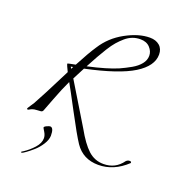

<svg xmlns="http://www.w3.org/2000/svg" viewBox="-212 -1054 1480 1611"><g transform="rotate(20 528.0 -248.0)"><path d="M316 -414 326 -434 306 -430Q310 -424 316 -414ZM430 -478Q602 -516 695 -556Q744 -578 791.5 -605Q839 -632 866.5 -666.5Q894 -701 894 -740.5Q894 -780 863.5 -813Q833 -846 778 -846Q704 -846 646 -796Q616 -770 591 -741.5Q566 -713 536 -665Q492 -595 430 -478ZM82 26Q82 22 100.5 -5.5Q119 -33 122 -38Q189 -161 231 -246Q273 -331 298 -378Q270 -434 270 -444Q270 -447 340 -460Q408 -589 452 -654Q519 -760 634 -823Q749 -886 848 -886Q902 -886 935 -857.5Q968 -829 968 -778Q968 -676 838 -595Q708 -514 416 -452L360 -344L582 22Q646 137 704.5 190.5Q763 244 842 244Q949 244 1010 158Q1024 144 1040 144Q1056 144 1056 152V158Q941 266 804 266Q667 266 594 158Q550 92 455.5 -86.5Q361 -265 338 -304Q302 -229 262.5 -124.5Q223 -20 217.5 -7Q212 6 199 7.5Q186 9 162.5 10Q139 11 124.5 16.5Q110 22 103 27Q96 32 89 32Q82 32 82 26ZM316 100Q348 100 348 172Q347 209 320.5 250.5Q294 292 260.5 321.5Q227 351 199.5 370.5Q172 390 166 390Q160 390 160 386Q160 382 161.5 381Q163 380 167 378Q171 376 174 374Q223 342 261.5 299Q300 256 300 212Q300 186 283 158.5Q266 131 266 128Q266 119 287 109.5Q308 100 316 100Z"/></g></svg>

Font: Miama
Style: Regular
Weight: 400
Italic angle: 16.5°
Designer: Linus Romer
Foundry: Linus Romer
Version: 0.32